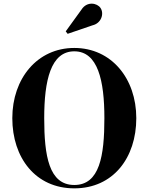

<svg xmlns="http://www.w3.org/2000/svg" viewBox="-20 -1023 814 1053"><path d="M487 -884C535 -895 552.5 -947 531.5 -979C513 -1007 457 -1017.5 427 -970.5L340.5 -851L351 -837.5ZM387.5 10C600.5 10 727.5 -157.5 727.5 -375C727.5 -592.5 591 -760 387.5 -760C184.5 -760 47.5 -592.5 47.5 -375C47.5 -157.5 175 10 387.5 10ZM387.5 -741.5C516.5 -741.5 552.5 -582 552.5 -375C552.5 -168 526.5 -8.5 387.5 -8.5C248.5 -8.5 222.5 -168 222.5 -375C222.5 -582 258.5 -741.5 387.5 -741.5Z"/></svg>

Font: Bodoni* 11pt
Style: Bold
Weight: 700
Version: Version 2.3